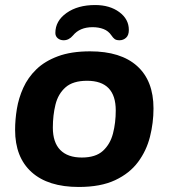

<svg xmlns="http://www.w3.org/2000/svg" viewBox="-20 -735 670 763"><path d="M293 8Q171 8 105.5 -51Q40 -110 40 -219Q40 -259 47 -302Q54 -345 72.5 -386Q91 -427 124.5 -459.5Q158 -492 210.5 -511.5Q263 -531 338 -531Q460 -531 525 -472.5Q590 -414 590 -304Q590 -247 576 -191.5Q562 -136 528.5 -91Q495 -46 437.5 -19Q380 8 293 8ZM305 -109Q360 -109 389 -135.5Q418 -162 429 -204.5Q440 -247 440 -296Q440 -414 326 -414Q270 -414 240.5 -388Q211 -362 200.5 -319.5Q190 -277 190 -228Q190 -169 219.5 -139Q249 -109 305 -109ZM358 -715Q416 -715 454 -687Q492 -659 492 -616Q492 -595 481 -585Q470 -575 455 -575Q442 -575 435.5 -580Q429 -585 423 -594Q411 -612 391.5 -619.5Q372 -627 348 -627Q297 -627 270 -594Q254 -575 233 -575Q219 -575 209.5 -583Q200 -591 200 -604Q200 -652 244.5 -683.5Q289 -715 358 -715Z"/></svg>

Font: Asap Semi Expanded Semi Expanded Regular
Style: Bold Italic
Weight: 700
Width: 6
Italic angle: -6°
Designer: Pablo Cosgaya
Foundry: Omnibus-Type
Version: Version 3.001; ttfautohint (v1.8.4.7-5d5b)